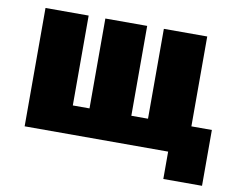

<svg xmlns="http://www.w3.org/2000/svg" viewBox="-72 -615 1030 830"><g transform="rotate(10 443.0 -200.0)"><path d="M63.5 0V-519.5H252.9V-125H326.2V-519.5H509.8V-125H583V-519.5H773.4V-125H863.3V120.1H693.4V0Z"/></g></svg>

Font: GenEi M Gothic v2 Black
Style: Regular
Weight: 900
Version: Version 2.0